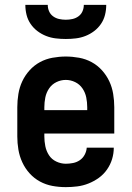

<svg xmlns="http://www.w3.org/2000/svg" viewBox="-20 -760 540 788"><path d="M250 8Q222 8 195 3Q168 -2 144 -15Q120 -28 101.5 -48.5Q83 -69 71.5 -94Q60 -119 55.5 -146Q51 -173 51 -200V-320Q51 -347 55.5 -374.5Q60 -402 71.5 -426.5Q83 -451 101.5 -471.5Q120 -492 144 -505Q168 -518 195.5 -523Q223 -528 250 -528Q277 -528 304.5 -523Q332 -518 356 -505Q380 -492 398.5 -471.5Q417 -451 428.5 -426.5Q440 -402 444.5 -374.5Q449 -347 449 -320V-212H162V-200Q162 -180 166 -160Q170 -140 181 -123Q192 -106 211 -97Q230 -88 250 -88Q265 -88 280 -91Q295 -94 307.5 -102.5Q320 -111 327.5 -125Q335 -139 336 -154H447Q447 -130 440 -107Q433 -84 419 -64Q405 -44 385.5 -30Q366 -16 343.5 -7Q321 2 297.5 5Q274 8 250 8ZM162 -308H338V-320Q338 -340 334 -360Q330 -380 318.5 -397Q307 -414 288.5 -423Q270 -432 250 -432Q230 -432 211.5 -423Q193 -414 181.5 -397Q170 -380 166 -360Q162 -340 162 -320ZM250 -600Q229 -600 208.5 -602.5Q188 -605 169 -612.5Q150 -620 133.5 -632.5Q117 -645 105.5 -662Q94 -679 89 -699Q84 -719 84 -740H176Q176 -726 181.5 -713.5Q187 -701 198 -693Q209 -685 222.5 -682Q236 -679 250 -679Q264 -679 277.5 -682Q291 -685 302 -693Q313 -701 318.5 -713.5Q324 -726 324 -740H416Q416 -719 411 -699Q406 -679 394.5 -662Q383 -645 366.5 -632.5Q350 -620 331 -612.5Q312 -605 291.5 -602.5Q271 -600 250 -600Z"/></svg>

Font: Iosevka Term Curly
Style: Bold
Weight: 700
Designer: Belleve Invis
Foundry: Belleve Invis
Version: Version 32.3.0